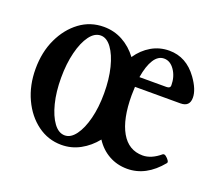

<svg xmlns="http://www.w3.org/2000/svg" viewBox="-82 -540 765 667"><g transform="rotate(20 300.5 -207.0)"><path d="M199 11Q150 11 110.5 -18Q71 -47 48 -96.5Q25 -146 25 -207Q25 -269 48 -318Q71 -367 110 -396Q149 -425 199 -425Q237 -425 269 -407.5Q301 -390 324 -359Q345 -390 375 -407.5Q405 -425 441 -425Q504 -425 545 -368Q573 -329 573 -299Q573 -266 539 -266H371Q370 -251 370 -235Q370 -147 397.5 -99Q425 -51 477 -51Q509 -51 542 -79Q547 -82 553.5 -77Q560 -72 564.5 -65.5Q569 -59 566 -55Q512 11 442 11Q405 11 374.5 -6Q344 -23 324 -54Q300 -24 268 -6.5Q236 11 199 11ZM199 -24Q221 -24 239 -48.5Q257 -73 267.5 -114.5Q278 -156 278 -208Q278 -260 267.5 -302Q257 -344 239 -368.5Q221 -393 199 -393Q176 -393 158 -368.5Q140 -344 129.5 -302Q119 -260 119 -208Q119 -156 129.5 -114.5Q140 -73 158 -48.5Q176 -24 199 -24ZM433 -393Q411 -393 396 -369.5Q381 -346 374 -303H474Q488 -303 488 -314Q488 -346 472 -369.5Q456 -393 433 -393Z"/></g></svg>

Font: Junicode Two Beta Condensed Medium
Style: Regular
Weight: 500
Width: 3
Designer: Peter S. Baker
Foundry: Briery Creek Software
Version: Version 1.053; ttfautohint (v1.8.4)